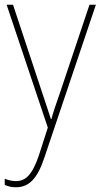

<svg xmlns="http://www.w3.org/2000/svg" viewBox="-20 -548 427 811"><path d="M8 -528 182 -9 144 109C116 191 88 217 47 217C30 217 16 213 0 207V233C16 240 30 243 47 243C103 243 138 206 167 119L385 -528H358L234 -158C218 -112 206 -78 197 -45H195C188 -68 178 -96 157 -160L35 -528Z"/></svg>

Font: Noto Sans Gujarati UI SemiCondensed Thin
Style: Regular
Weight: 100
Width: 4
Designer: Jelle Bosma - Monotype Design Team, Universal Thirst
Foundry: Monotype Imaging Inc.
Version: Version 2.106